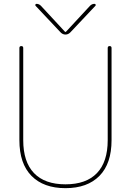

<svg xmlns="http://www.w3.org/2000/svg" viewBox="-20 -970 682 1000"><path d="M81 -240V-720Q81 -730 91 -730Q101 -730 101 -720V-240Q101 -127 157 -68.5Q213 -10 321 -10Q429 -10 485 -68.5Q541 -127 541 -240V-720Q541 -730 551 -730Q561 -730 561 -720V-240Q561 -118 498 -54Q435 10 321 10Q207 10 144 -54Q81 -118 81 -240ZM296 -801 165 -940Q163 -943 164.5 -946.5Q166 -950 170 -950Q183 -950 193 -940L319 -804H321H323L449 -940Q459 -950 472 -950Q476 -950 478 -946.5Q480 -943 477 -940L346 -801Q335 -790 321 -790Q307 -790 296 -801Z"/></svg>

Font: Rounded Mplus 1c Thin
Style: Regular
Weight: 250
Version: Version 1.059.20150529